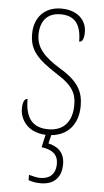

<svg xmlns="http://www.w3.org/2000/svg" viewBox="-54 -576 450 832"><g transform="rotate(5 171.0 -160.0)"><path d="M155 221C210 221 245 191 245 130C245 75 209 54 174 46L183 9C254 3 299 -48 299 -128C299 -187 279 -233 194 -283C125 -326 90 -363 90 -420C90 -474 116 -516 178 -516C238 -516 268 -482 268 -405C283 -405 289 -420 289 -449C289 -500 249 -541 179 -541C107 -541 62 -493 62 -421C62 -353 92 -316 184 -257C257 -212 271 -176 271 -130C271 -57 234 -15 168 -15C95 -15 67 -60 67 -138C54 -138 46 -124 46 -94C46 -52 75 6 158 10L146 65C193 71 218 91 218 131C218 177 191 198 152 198C136 198 121 194 102 189V212C121 219 137 221 155 221Z"/></g></svg>

Font: Noto Serif Georgian Condensed Thin
Style: Regular
Weight: 100
Width: 3
Designer: Monotype Design Team, Akaki Razmadze
Foundry: Google LLC
Version: Version 2.003